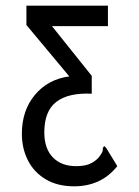

<svg xmlns="http://www.w3.org/2000/svg" viewBox="-20 -643 490 676"><path d="M241 13Q182 13 140.5 -12Q99 -37 78 -79Q57 -121 57 -172Q57 -254 103 -309Q149 -364 224 -374L73 -555V-623H360V-551H163L303 -376V-313Q221 -317 178.5 -284.5Q136 -252 136 -177Q136 -120 166 -89Q196 -58 248 -58Q275 -58 293.5 -65Q312 -72 327 -88Q337 -101 340 -107.5Q343 -114 342 -122L347 -129L354 -122L393 -58Q363 -21 325 -4Q287 13 241 13Z"/></svg>

Font: Inconsolata SemiCondensed Medium
Style: Regular
Weight: 500
Width: 4
Monospace: yes
Designer: Raph Levien, Cyreal, Brenton Simpson
Foundry: Raph Levien, Cyreal, Google
Version: Version 3.001; ttfautohint (v1.8.2.53-6de2)